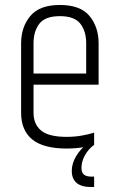

<svg xmlns="http://www.w3.org/2000/svg" viewBox="-20 -593 477 773"><path d="M65 -419Q65 -484 102 -528.5Q139 -573 221 -573Q304 -573 340.5 -528.5Q377 -484 377 -419V-255H327V-419Q327 -467 303.5 -497.5Q280 -528 221 -528Q162 -528 138.5 -497.5Q115 -467 115 -419V-169H65ZM65 -173H115V-139Q115 -93 145.5 -67.5Q176 -42 248 -42Q280 -42 308.5 -47Q337 -52 359 -59V-10Q346 -6 328.5 -2.5Q311 1 291 3Q271 5 248 5Q155 5 110 -31.5Q65 -68 65 -139ZM95 -297H377V-252H95ZM327 -10H359Q335 8 321.5 33Q308 58 308 82Q308 102 318 110Q328 118 347 118H359V160H347Q308 160 288.5 143.5Q269 127 269 95Q269 66 285.5 37.5Q302 9 327 -10Z"/></svg>

Font: Khand Variable Light
Style: Regular
Weight: 300
Designer: Satya Rajpurohit
Foundry: Indian Type Foundry
Version: Version 3.000